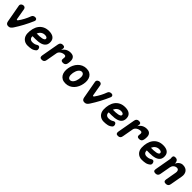

<svg xmlns="http://www.w3.org/2000/svg" viewBox="561 -2414 4278 4278"><g transform="rotate(45 2700.0 -275.0)"><path d="M61 -482Q58 -501 64 -515.5Q70 -530 81.5 -540Q93 -550 107.5 -555Q122 -560 135 -560Q162 -560 177.5 -546Q193 -532 198 -508L244 -243Q247 -226 259 -226.5Q271 -227 282 -243Q324 -301 359.5 -368Q395 -435 422 -508Q431 -534 453.5 -547Q476 -560 503 -560Q516 -560 528 -555.5Q540 -551 547.5 -541Q555 -531 556.5 -516.5Q558 -502 549 -482Q501 -370 444.5 -264.5Q388 -159 325 -62Q303 -28 279.5 -9Q256 10 218 10Q180 10 162 -8.5Q144 -27 137 -62Z M1040 -143Q1057 -117 1055 -91Q1053 -65 1039 -53Q994 -13 941.5 -1.5Q889 10 823 10Q783 10 748.5 -4Q714 -18 688.5 -43Q663 -68 648.5 -103Q634 -138 632 -180Q629 -259 646.5 -328.5Q664 -398 702 -449.5Q740 -501 799 -530.5Q858 -560 939 -560Q1030 -560 1080.5 -521.5Q1131 -483 1134 -408Q1136 -360 1121 -327Q1106 -294 1078.5 -272.5Q1051 -251 1014 -239Q977 -227 934.5 -222Q892 -217 846.5 -217Q801 -217 758 -218V-194Q759 -177 766 -163Q773 -149 784.5 -139.5Q796 -130 811 -124.5Q826 -119 842 -119Q865 -119 882 -121Q899 -123 914 -127Q929 -131 943 -138Q957 -145 973 -155Q985 -163 1006 -163Q1027 -163 1040 -143ZM781 -325Q825 -324 867 -326Q909 -328 941.5 -335Q974 -342 993.5 -355Q1013 -368 1012 -389Q1011 -400 1005.5 -408.5Q1000 -417 990 -422.5Q980 -428 966 -431Q952 -434 935 -434Q907 -434 883 -426Q859 -418 839.5 -403.5Q820 -389 805.5 -369Q791 -349 781 -325Z M1273 10Q1235 10 1221 -8.5Q1207 -27 1213 -65L1288 -487Q1295 -524 1316 -542Q1337 -560 1374 -560Q1411 -560 1425.5 -542Q1440 -524 1433 -487L1426 -450Q1441 -476 1461 -496.5Q1481 -517 1505.5 -531Q1530 -545 1559 -552.5Q1588 -560 1621 -560Q1664 -560 1691.5 -546Q1719 -532 1734 -505.5Q1749 -479 1751 -442Q1753 -405 1745 -360L1744 -350Q1737 -312 1715 -293.5Q1693 -275 1655 -275Q1617 -275 1602 -293.5Q1587 -312 1594 -350V-352Q1597 -368 1597.5 -382Q1598 -396 1594 -406.5Q1590 -417 1580.5 -423.5Q1571 -430 1553 -430Q1529 -430 1504.5 -422.5Q1480 -415 1459 -401.5Q1438 -388 1423.5 -369Q1409 -350 1405 -328L1358 -65Q1352 -27 1331.5 -8.5Q1311 10 1273 10Z M2018 10Q1956 10 1914 -13Q1872 -36 1848.5 -75.5Q1825 -115 1819 -166.5Q1813 -218 1823 -275Q1833 -332 1857.5 -383.5Q1882 -435 1919.5 -474.5Q1957 -514 2007 -537Q2057 -560 2119 -560Q2181 -560 2223 -537Q2265 -514 2288.5 -475Q2312 -436 2318 -384.5Q2324 -333 2313 -275Q2303 -218 2279 -166.5Q2255 -115 2217.5 -75.5Q2180 -36 2130 -13Q2080 10 2018 10ZM2040 -115Q2064 -115 2084.5 -128Q2105 -141 2120.5 -163Q2136 -185 2147 -214Q2158 -243 2163 -275Q2169 -308 2168.5 -337Q2168 -366 2160.5 -387.5Q2153 -409 2137 -422Q2121 -435 2097 -435Q2073 -435 2052.5 -422Q2032 -409 2016.5 -387Q2001 -365 1990 -336Q1979 -307 1973 -275Q1968 -243 1968.5 -214Q1969 -185 1977 -163Q1985 -141 2000.5 -128Q2016 -115 2040 -115Z M2461 -482Q2458 -501 2464 -515.5Q2470 -530 2481.5 -540Q2493 -550 2507.5 -555Q2522 -560 2535 -560Q2562 -560 2577.5 -546Q2593 -532 2598 -508L2644 -243Q2647 -226 2659 -226.5Q2671 -227 2682 -243Q2724 -301 2759.5 -368Q2795 -435 2822 -508Q2831 -534 2853.5 -547Q2876 -560 2903 -560Q2916 -560 2928 -555.5Q2940 -551 2947.5 -541Q2955 -531 2956.5 -516.5Q2958 -502 2949 -482Q2901 -370 2844.5 -264.5Q2788 -159 2725 -62Q2703 -28 2679.5 -9Q2656 10 2618 10Q2580 10 2562 -8.5Q2544 -27 2537 -62Z M3440 -143Q3457 -117 3455 -91Q3453 -65 3439 -53Q3394 -13 3341.5 -1.5Q3289 10 3223 10Q3183 10 3148.5 -4Q3114 -18 3088.5 -43Q3063 -68 3048.5 -103Q3034 -138 3032 -180Q3029 -259 3046.5 -328.5Q3064 -398 3102 -449.5Q3140 -501 3199 -530.5Q3258 -560 3339 -560Q3430 -560 3480.5 -521.5Q3531 -483 3534 -408Q3536 -360 3521 -327Q3506 -294 3478.5 -272.5Q3451 -251 3414 -239Q3377 -227 3334.5 -222Q3292 -217 3246.5 -217Q3201 -217 3158 -218V-194Q3159 -177 3166 -163Q3173 -149 3184.5 -139.5Q3196 -130 3211 -124.5Q3226 -119 3242 -119Q3265 -119 3282 -121Q3299 -123 3314 -127Q3329 -131 3343 -138Q3357 -145 3373 -155Q3385 -163 3406 -163Q3427 -163 3440 -143ZM3181 -325Q3225 -324 3267 -326Q3309 -328 3341.5 -335Q3374 -342 3393.5 -355Q3413 -368 3412 -389Q3411 -400 3405.5 -408.5Q3400 -417 3390 -422.5Q3380 -428 3366 -431Q3352 -434 3335 -434Q3307 -434 3283 -426Q3259 -418 3239.5 -403.5Q3220 -389 3205.5 -369Q3191 -349 3181 -325Z M3673 10Q3635 10 3621 -8.5Q3607 -27 3613 -65L3688 -487Q3695 -524 3716 -542Q3737 -560 3774 -560Q3811 -560 3825.5 -542Q3840 -524 3833 -487L3826 -450Q3841 -476 3861 -496.5Q3881 -517 3905.5 -531Q3930 -545 3959 -552.5Q3988 -560 4021 -560Q4064 -560 4091.5 -546Q4119 -532 4134 -505.5Q4149 -479 4151 -442Q4153 -405 4145 -360L4144 -350Q4137 -312 4115 -293.5Q4093 -275 4055 -275Q4017 -275 4002 -293.5Q3987 -312 3994 -350V-352Q3997 -368 3997.5 -382Q3998 -396 3994 -406.5Q3990 -417 3980.5 -423.5Q3971 -430 3953 -430Q3929 -430 3904.5 -422.5Q3880 -415 3859 -401.5Q3838 -388 3823.5 -369Q3809 -350 3805 -328L3758 -65Q3752 -27 3731.5 -8.5Q3711 10 3673 10Z M4640 -143Q4657 -117 4655 -91Q4653 -65 4639 -53Q4594 -13 4541.5 -1.5Q4489 10 4423 10Q4383 10 4348.5 -4Q4314 -18 4288.5 -43Q4263 -68 4248.5 -103Q4234 -138 4232 -180Q4229 -259 4246.5 -328.5Q4264 -398 4302 -449.5Q4340 -501 4399 -530.5Q4458 -560 4539 -560Q4630 -560 4680.5 -521.5Q4731 -483 4734 -408Q4736 -360 4721 -327Q4706 -294 4678.5 -272.5Q4651 -251 4614 -239Q4577 -227 4534.5 -222Q4492 -217 4446.5 -217Q4401 -217 4358 -218V-194Q4359 -177 4366 -163Q4373 -149 4384.5 -139.5Q4396 -130 4411 -124.5Q4426 -119 4442 -119Q4465 -119 4482 -121Q4499 -123 4514 -127Q4529 -131 4543 -138Q4557 -145 4573 -155Q4585 -163 4606 -163Q4627 -163 4640 -143ZM4381 -325Q4425 -324 4467 -326Q4509 -328 4541.5 -335Q4574 -342 4593.5 -355Q4613 -368 4612 -389Q4611 -400 4605.5 -408.5Q4600 -417 4590 -422.5Q4580 -428 4566 -431Q4552 -434 4535 -434Q4507 -434 4483 -426Q4459 -418 4439.5 -403.5Q4420 -389 4405.5 -369Q4391 -349 4381 -325Z M4921 -560Q4958 -560 4978.5 -541.5Q4999 -523 5005 -487Q5007 -478 5007.5 -468.5Q5008 -459 5006 -450Q5032 -503 5071 -531.5Q5110 -560 5158 -560Q5206 -560 5240.5 -544Q5275 -528 5295 -500.5Q5315 -473 5322 -435.5Q5329 -398 5321 -355L5269 -65Q5263 -27 5241 -8.5Q5219 10 5181 10Q5143 10 5128 -8.5Q5113 -27 5119 -65L5165 -325Q5168 -342 5167 -359Q5166 -376 5159.5 -389.5Q5153 -403 5140.5 -411.5Q5128 -420 5107 -420Q5084 -420 5064 -412Q5044 -404 5028 -389.5Q5012 -375 5002 -356Q4992 -337 4988 -315L4943 -65Q4937 -27 4915 -8.5Q4893 10 4855 10Q4817 10 4801.5 -8.5Q4786 -27 4793 -65L4861 -449Q4863 -459 4862.5 -468Q4862 -477 4860 -487Q4855 -524 4869.5 -542Q4884 -560 4921 -560Z"/></g></svg>

Font: Maple Mono ExtraBold
Style: Italic
Weight: 800
Italic angle: -10°
Monospace: yes
Designer: subframe7536
Version: Version 7.200